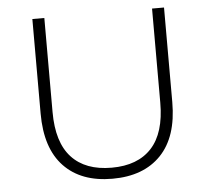

<svg xmlns="http://www.w3.org/2000/svg" viewBox="-51 -755 895 815"><g transform="rotate(-5 396.5 -347.5)"><path d="M116 -297V-700H167V-299Q167 -170 226 -106Q285 -42 397 -42Q508 -42 567 -106Q626 -170 626 -299V-700H677V-297Q677 -149 603 -72Q529 5 396 5Q263 5 189.5 -72Q116 -149 116 -297Z"/></g></svg>

Font: Goldbeck Next Light
Style: Regular
Weight: 300
Designer: Julieta Ulanovsky
Foundry: Julieta Ulanovsky
Version: Version 7.200